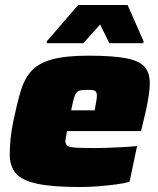

<svg xmlns="http://www.w3.org/2000/svg" viewBox="-20 -741 633 769"><path d="M299 8Q191 8 129.5 -5Q68 -18 43.5 -47Q19 -76 19 -121Q19 -149 22 -182Q25 -215 33 -254Q48 -326 63 -376.5Q78 -427 107 -458Q136 -489 190 -503.5Q244 -518 335 -518Q433 -518 486 -507.5Q539 -497 559.5 -473Q580 -449 580 -407Q580 -388 576 -360.5Q572 -333 566 -305Q560 -277 554 -254L545 -216H248Q247 -206 244.5 -194.5Q242 -183 242 -177Q242 -163 250.5 -157Q259 -151 285 -149.5Q311 -148 364 -148Q382 -148 409 -149Q436 -150 467 -151.5Q498 -153 529 -156L499 -13Q479 -7 446 -2.5Q413 2 375 5Q337 8 299 8ZM265 -299H359L362 -315Q365 -331 366.5 -341Q368 -351 368 -359Q368 -369 364 -374Q360 -379 351.5 -380Q343 -381 329 -381Q311 -381 301.5 -379Q292 -377 286 -369.5Q280 -362 275.5 -345.5Q271 -329 265 -299ZM167 -568 168 -576 293 -721H491L555 -576L554 -568H418L381 -643L314 -568Z"/></svg>

Font: Saira SemiExpanded Black
Style: Italic
Weight: 900
Width: 6
Italic angle: -12°
Designer: Hector Gatti with collaboration of the Omnibus-Type team
Foundry: Omnibus-Type
Version: Version 1.101